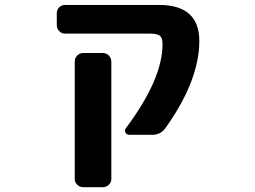

<svg xmlns="http://www.w3.org/2000/svg" viewBox="-20 -567 1040 784"><path d="M319.3 197.3Q305.7 197.3 295.4 187.5Q285.2 177.7 285.2 163.1V-315.4Q285.2 -330.1 295.4 -340.3Q305.7 -350.6 319.3 -350.6H399.4Q414.1 -350.6 424.3 -340.3Q434.6 -330.1 434.6 -315.4V163.1Q434.6 177.7 424.3 187.5Q414.1 197.3 399.4 197.3ZM507.8 -16.6Q497.1 -16.6 492.2 -25.9Q487.3 -35.2 494.1 -43.9Q643.6 -243.2 643.6 -386.7Q643.6 -411.1 633.8 -419.9Q623 -429.7 593.8 -429.7H246.1Q231.4 -429.7 221.7 -439.9Q211.9 -450.2 211.9 -463.9V-512.7Q211.9 -527.3 221.7 -537.1Q231.4 -546.9 246.1 -546.9H628.9Q793.9 -546.9 793.9 -399.4Q793.9 -314.5 754.9 -218.8Q720.7 -135.7 656.2 -44.9Q636.7 -16.6 601.6 -16.6Z"/></svg>

Font: Rounded-L Mgen+ 1m bold
Style: Bold
Weight: 700
Designer: [Source Han Sans]
Ryoko NISHIZUKA  (kana & ideographs); Paul D. Hunt (Latin, Greek & Cyrillic); Wenlong ZHANG  (bopomofo
Version: Version 1.059.20150602